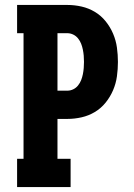

<svg xmlns="http://www.w3.org/2000/svg" viewBox="-20 -755 540 775"><path d="M49 0V-114H75V-621H49V-735H252Q281 -735 309.5 -728.5Q338 -722 363 -707Q388 -692 406.5 -669Q425 -646 436.5 -619Q448 -592 452 -563Q456 -534 456 -505Q456 -476 452 -447Q448 -418 436.5 -391Q425 -364 406.5 -341Q388 -318 363 -303Q338 -288 309.5 -281.5Q281 -275 252 -275H212V-114H265V0ZM252 -389Q264 -389 275.5 -394.5Q287 -400 295 -410Q303 -420 307.5 -431.5Q312 -443 314.5 -455.5Q317 -468 318 -480.5Q319 -493 319 -505Q319 -518 318 -530Q317 -542 314.5 -554.5Q312 -567 307.5 -578.5Q303 -590 295 -600Q287 -610 275.5 -615.5Q264 -621 252 -621H212V-389Z"/></svg>

Font: Iosevka Slab Heavy
Style: Regular
Weight: 900
Monospace: yes
Designer: Belleve Invis
Foundry: Belleve Invis
Version: Version 11.1.0; ttfautohint (v1.8.3)